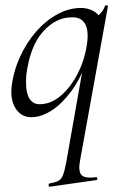

<svg xmlns="http://www.w3.org/2000/svg" viewBox="-20 -429 455 724"><path d="M168.4 275Q164.4 275.8 163.4 269.9Q162.4 264 165.6 263Q188.6 259 200 253Q211.4 247 217.4 231.5Q223.4 216 229.4 185L297.2 -198.8L307.8 -199.8Q283.4 -131.8 248.1 -84.2Q212.8 -36.6 173.8 -11.8Q134.8 13 97.8 13Q60.2 13 39.2 -19.7Q18.2 -52.4 24 -103Q31.2 -161.8 55.7 -215.2Q80.2 -268.6 116.5 -310.1Q152.8 -351.6 196.5 -375.3Q240.2 -399 285.6 -399Q304 -399 321.9 -392.3Q339.8 -385.6 352.5 -370.3Q365.2 -355 367.2 -330.4L324.6 -357Q336.8 -359 353.4 -373.4Q370 -387.8 375.8 -407Q377 -410 382.5 -408.8Q388 -407.6 387 -405.6L281.6 178Q274.6 215 286.6 230Q298.6 245 341.6 239Q344.6 237 346.6 243Q348.6 249 343.6 250ZM129.4 -36Q170 -36 206.2 -65.5Q242.4 -95 269.3 -144.5Q296.2 -194 306.4 -252.8Q316.6 -311.2 301.2 -338.6Q285.8 -366 248.2 -363.6Q189.2 -362.8 141.1 -308.4Q93 -254 79.2 -146.6Q77.4 -122.2 78.8 -101.9Q80.2 -81.6 86.1 -67Q92 -52.4 102.5 -44.2Q113 -36 129.4 -36Z"/></svg>

Font: Cormorant Infant Light
Style: Italic
Weight: 300
Italic angle: -10°
Designer: Christian Thalmann (Catharsis Fonts)
Foundry: Catharsis Fonts
Version: Version 4.001